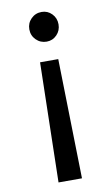

<svg xmlns="http://www.w3.org/2000/svg" viewBox="-82 -608 462 790"><g transform="rotate(-10 149.0 -212.5)"><path d="M150 -564Q175 -564 192.5 -546Q210 -528 210 -502Q210 -476 192.5 -458Q175 -440 150 -440Q124 -440 106 -458Q88 -476 88 -502Q88 -528 106 -546Q124 -564 150 -564ZM108 -361H184L195 139H97Z"/></g></svg>

Font: DVN-Poppins
Style: Regular
Weight: 400
Designer: Ninad Kale (Devanagari), Jonny Pinhorn (Latin)
Foundry: Indian Type Foundry
Version: 4.004